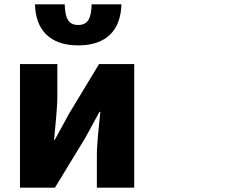

<svg xmlns="http://www.w3.org/2000/svg" viewBox="-20 -824 1040 884"><path d="M72 -529V40H233L373 -190C391 -222 419 -275 438 -309H442C435 -239 426 -164 426 -108V40H598V-529H436L297 -299C280 -266 250 -214 232 -180H229C235 -249 244 -325 244 -381V-529ZM141 -804C144 -687 209 -615 340 -615C472 -615 536 -687 539 -804H402C400 -741 386 -709 340 -709C294 -709 280 -741 278 -804Z"/></svg>

Font: コーポレート・ロゴ ver3 Bold
Style: Regular
Weight: 700
Designer: [KANA_main] LOGOTYPE.JP [Source Han Sans] Ryoko NISHIZUKA 西塚涼子 (kana, bopomofo & ideographs); Paul D. Hunt (Latin, Greek
Version: Version 12.001;FEAKit 1.0